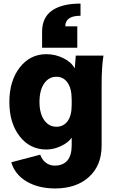

<svg xmlns="http://www.w3.org/2000/svg" viewBox="-20 -832 636 1071"><path d="M379.9 -21V-64Q360.4 -36.1 319.8 -17.1Q279.3 2 238.8 2Q147 2 89.6 -71.8Q32.2 -145.5 32.2 -263.2Q32.2 -380.4 89.8 -455.1Q147.5 -529.8 238.8 -529.8Q288.6 -529.8 333.5 -507.6Q378.4 -485.4 397 -450.2Q402.8 -514.6 402.8 -522H557.1Q546.9 -457.5 546.9 -362.8V-20Q546.9 90.8 476.3 155Q405.8 219.2 287.1 219.2Q194.3 219.2 128.7 180.4Q63 141.6 43 73.2L204.1 30.8Q215.3 60.5 236.6 76.2Q257.8 91.8 285.2 91.8Q331.1 91.8 355.5 63.5Q379.9 35.2 379.9 -21ZM200.2 -263.2Q200.2 -200.2 226.1 -162.6Q252 -125 294.9 -125Q334 -125 356.9 -156Q379.9 -187 379.9 -246.1V-275.9Q379.9 -337.9 356.9 -370.8Q334 -403.8 294.9 -403.8Q252 -403.8 226.1 -366Q200.2 -328.1 200.2 -263.2ZM344.2 -685.1H411.1V-565.9H214.8V-654.8Q214.8 -734.9 270.5 -773.4Q326.2 -812 429.2 -812V-744.1Q344.2 -744.1 344.2 -685.1Z"/></svg>

Font: LT Superior Black
Style: Regular
Weight: 900
Designer: Daniel Lyons
Foundry: LyonsType
Version: Version 2.005